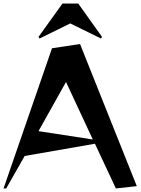

<svg xmlns="http://www.w3.org/2000/svg" viewBox="-21 -1051 793 1082"><path d="M272 -779 430 -803 750 -2 632 11 514 -241 118 -172 14 11H-1ZM502 -265 351 -589 196 -312ZM331 -1031H420L554 -843L548 -834L375 -919L202 -834L196 -843Z"/></svg>

Font: Tiejili SC
Style: Regular
Weight: 400
Designer: Buernia
Foundry: Ershou Xiaoxi Press
Version: Version 1.100